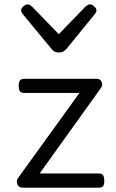

<svg xmlns="http://www.w3.org/2000/svg" viewBox="-20 -862 535 882"><path d="M85 0Q65 0 59.5 -16Q54 -32 62 -43L345 -435H91Q78 -435 72 -442.5Q66 -450 66 -468Q66 -486 72 -493Q78 -500 91 -500H425Q436 -500 442 -493Q448 -486 449 -476Q450 -466 443 -457L162 -65H435Q448 -65 453.5 -57Q459 -49 459 -30Q459 -14 453.5 -7Q448 0 435 0ZM394 -842Q402 -842 412.5 -833Q423 -824 423 -814Q423 -811 422 -808Q421 -805 417 -799L285 -637Q279 -631 272 -626Q265 -621 250 -621Q236 -621 229 -626Q222 -631 217 -637L83 -799Q80 -805 78.5 -808Q77 -811 77 -814Q77 -824 87.5 -833Q98 -842 107 -842Q112 -842 117 -839Q122 -836 127 -832L250 -705L373 -832Q378 -836 383 -839Q388 -842 394 -842Z"/></svg>

Font: Playwrite US Modern Light
Style: Regular
Weight: 300
Designer: Veronika Burian, José Scaglione
Foundry: TypeTogether
Version: Version 1.003